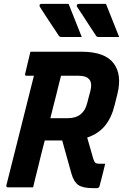

<svg xmlns="http://www.w3.org/2000/svg" viewBox="-20 -967 640 991"><path d="M334 -947Q352 -901 368 -861.5Q384 -822 402 -776H298Q288 -776 284 -782Q259 -820 243.5 -843Q228 -866 215.5 -885.5Q203 -905 185 -933Q183 -938 185 -942.5Q187 -947 195 -947ZM527 -947Q545 -901 561 -861.5Q577 -822 595 -776H490Q480 -776 476 -782Q451 -820 436 -843Q421 -866 408.5 -885.5Q396 -905 377 -933Q375 -938 377.5 -942.5Q380 -947 388 -947ZM151 0H22Q11 0 13 -11Q50 -159 84.5 -295Q119 -431 155 -576H118Q106 -576 110 -587Q117 -616 123.5 -644Q130 -672 137 -700H401Q520 -700 565.5 -641.5Q611 -583 586 -482L572 -426Q556 -359 521.5 -317.5Q487 -276 430 -257Q438 -230 445.5 -203Q453 -176 461 -149Q466 -132 472 -127Q478 -122 490 -122H523Q516 -94 509 -65Q502 -36 494 -7Q491 4 480 4H459Q408 4 384.5 -12Q361 -28 349 -70Q337 -113 325 -156Q313 -199 301 -242H211Q202 -208 193 -172Q184 -136 175 -98Q168 -71 162 -46.5Q156 -22 151 0ZM270 -476Q262 -445 254.5 -415.5Q247 -386 240 -357H330Q411 -357 430 -435L446 -496Q458 -542 438 -560Q423 -576 386 -576H295Q288 -550 282 -525Q276 -500 270 -476Z"/></svg>

Font: Recursive Mn Lnr St
Style: Bold Italic
Weight: 700
Italic angle: -15°
Monospace: yes
Version: Version 1.079;hotconv 1.0.112;makeotfexe 2.5.65598; ttfautoh